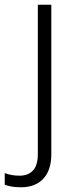

<svg xmlns="http://www.w3.org/2000/svg" viewBox="-72 -552 325 812"><path d="M17 240Q-6 240 -23 237Q-40 234 -52 229V180Q-24 191 11 191Q47 191 67.5 169Q88 147 88 99V-532H145V100Q145 168 111 204Q77 240 17 240Z"/></svg>

Font: Noto Sans Canadian Aboriginal Light
Style: Regular
Weight: 300
Designer: Monotype Design Team, Typotheque's Kevin King
Foundry: Monotype Imaging Inc.
Version: Version 2.004; ttfautohint (v1.8.4.7-5d5b)